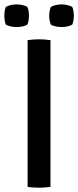

<svg xmlns="http://www.w3.org/2000/svg" viewBox="-35 -870 364 894"><path d="M93.5 -683Q105 -685 119.8 -686Q134.5 -687 146 -687Q159 -687 173.5 -686Q188 -685 200 -683V0Q188 2 173.5 3Q159 4 146 4Q134.5 4 119.8 3Q105 2 93.5 0ZM251.5 -744Q238.5 -744 225 -746.8Q211.5 -749.5 201.5 -755.5Q197.5 -766 195.8 -777Q194 -788 194 -796.5Q194 -805.5 195.8 -816.5Q197.5 -827.5 201.5 -837.5Q211.5 -843.5 225 -846.5Q238.5 -849.5 251.5 -849.5Q264.5 -849.5 278.2 -846.5Q292 -843.5 301.5 -837.5Q306 -827.5 307.5 -816.5Q309 -805.5 309 -796.5Q309 -788 307.5 -777Q306 -766 301.5 -755.5Q292 -749.5 278.2 -746.8Q264.5 -744 251.5 -744ZM42.5 -744Q29.5 -744 15.8 -746.8Q2 -749.5 -8 -755.5Q-12 -766 -13.5 -777Q-15 -788 -15 -796.5Q-15 -805.5 -13.5 -816.5Q-12 -827.5 -8 -837.5Q2 -843.5 15.8 -846.5Q29.5 -849.5 42.5 -849.5Q55.5 -849.5 69.2 -846.5Q83 -843.5 92.5 -837.5Q97 -827.5 98.5 -816.5Q100 -805.5 100 -796.5Q100 -788 98.5 -777Q97 -766 92.5 -755.5Q83 -749.5 69.2 -746.8Q55.5 -744 42.5 -744Z"/></svg>

Font: Signika Light
Style: Regular
Weight: 400
Version: Version 2.003;gftools[0.9.32]